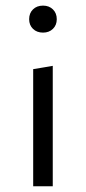

<svg xmlns="http://www.w3.org/2000/svg" viewBox="-20 -650 300 670"><path d="M95.8 0V-408.7L164.1 -420.2V0ZM130.2 -536.2Q108.5 -536.2 95.1 -549.3Q81.7 -562.4 81.7 -583Q81.7 -604.1 95.1 -617.2Q108.5 -630.4 130.2 -630.4Q151.3 -630.4 164.7 -617.2Q178.1 -604.1 178.1 -583Q178.1 -562.4 164.7 -549.3Q151.3 -536.2 130.2 -536.2Z"/></svg>

Font: Ysabeau
Style: Bold
Weight: 700
Designer: Christian Thalmann (Catharsis Fonts)
Version: Version 2.000;gftools[0.9.27.dev2+g8671c4b]